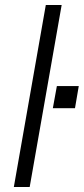

<svg xmlns="http://www.w3.org/2000/svg" viewBox="-20 -743 333 763"><path d="M35 0 162 -723H225L98 0ZM190 -313 206 -401H293L278 -313Z"/></svg>

Font: Archivo Expanded ExtraLight
Style: Italic
Weight: 250
Width: 7
Italic angle: -10°
Designer: Hector Gatti
Foundry: Omnibus-Type
Version: Version 2.001